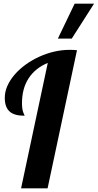

<svg xmlns="http://www.w3.org/2000/svg" viewBox="-20 -1020 529 1040"><path d="M384.3 -1000H489.3L368.7 -811H293.5ZM238.8 -679.2Q171.4 -651.4 135.3 -596.2Q99.1 -541 99.1 -460.9Q99.1 -429.7 106 -411.1Q107.9 -404.8 110.8 -399.9Q112.8 -396.5 112.8 -393.1Q58.6 -393.1 33.7 -414.6Q5.9 -438 5.9 -490.2Q5.9 -522.9 20 -554.9Q34.2 -586.9 60.1 -616.7Q84.5 -645 118.4 -669.7Q152.3 -694.3 191.9 -712.4Q274.9 -750 356.9 -750Q379.4 -750 397 -748L237.8 0H94.2Z"/></svg>

Font: Pattaya
Style: Regular
Weight: 400
Designer: Pablo Impallari / Thai characters Designed by Thanarat Vachiruckul and Suppakit Chalermlarp
Foundry: Pablo Impallari
Version: Version 1.007;September 16, 2023;FontCreator 15.0.0.2934 64-